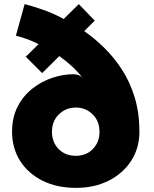

<svg xmlns="http://www.w3.org/2000/svg" viewBox="-20 -895 748 931"><path d="M348.5 16Q438 16 507.2 -19Q576.5 -54 616.2 -115.5Q656 -177 656 -256Q656 -347 633.5 -421.5Q611 -496 572.5 -555.8Q534 -615.5 486.5 -662.2Q439 -709 388.5 -744L439.5 -795L362 -875L289 -803Q241 -829 190.5 -847Q140 -865 99.5 -875L57 -722Q77.5 -717 107 -706.8Q136.5 -696.5 167 -681L105 -620L184.5 -540.5L267.5 -623Q298 -601.5 327.5 -574.8Q357 -548 382 -515.5Q366 -535 335 -535Q286.5 -535 234.5 -518Q182.5 -501 138 -466.2Q93.5 -431.5 66 -379Q38.5 -326.5 38.5 -256Q38.5 -177 77.2 -115.5Q116 -54 185.8 -19Q255.5 16 348.5 16ZM348 -139.5Q296 -139.5 264 -172.5Q232 -205.5 232 -256Q232 -308 265.8 -340.8Q299.5 -373.5 348 -373.5Q395.5 -373.5 429 -340.8Q462.5 -308 462.5 -256Q462.5 -205.5 430.2 -172.5Q398 -139.5 348 -139.5Z"/></svg>

Font: Spartan ExtraBold
Style: Regular
Weight: 800
Designer: Matt Bailey, Mirko Velimirovic
Foundry: Matt Bailey
Version: Version 1.003; ttfautohint (v1.8.3)